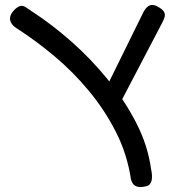

<svg xmlns="http://www.w3.org/2000/svg" viewBox="-20 -597 701 770"><path d="M561 151Q542 155 530.5 151.5Q519 148 513 139.5Q507 131 505 121Q490 21 445 -67.5Q400 -156 336.5 -232.5Q273 -309 198.5 -371.5Q124 -434 49 -482Q36 -490 29 -499Q22 -508 20.5 -518Q19 -528 24 -538.5Q29 -549 40 -560Q55 -573 65 -573.5Q75 -574 85.5 -566.5Q96 -559 110 -550Q187 -500 265.5 -431Q344 -362 411.5 -279Q479 -196 526 -105Q573 -14 586 82Q589 95 589.5 106.5Q590 118 588 127Q586 136 580 142.5Q574 149 561 151ZM458 -176 394 -221 556 -550Q564 -564 573 -571Q582 -578 593.5 -577Q605 -576 620 -566Q635 -557 639 -547Q643 -537 639.5 -526.5Q636 -516 629 -503Z"/></svg>

Font: Fredoka Expanded
Style: Regular
Weight: 400
Width: 7
Designer: Ben Nathan
Foundry: Milena B. Brandão, Ben Nathan
Version: Version 2.001